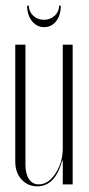

<svg xmlns="http://www.w3.org/2000/svg" viewBox="-20 -653 316 679"><path d="M189 -633H195Q195 -599 178.5 -578Q162 -557 136 -557Q110 -557 93 -578.5Q76 -600 76 -633H82Q82 -612 97.5 -597.5Q113 -583 135 -583Q158 -583 173.5 -597.5Q189 -612 189 -633ZM200 -85Q175 6 112 6Q78 6 56 -18.5Q34 -43 34 -81V-495H70V-70Q70 -38 82.5 -19.5Q95 -1 117 -1Q151 -1 176.5 -40Q202 -79 202 -129V-495H237V-1H202V-85Z"/></svg>

Font: Moniqa ExtLt Narrow Display
Style: Regular
Weight: 200
Width: 4
Designer: Rajesh Rajput
Foundry: Rajesh Rajput
Version: Version 1.000